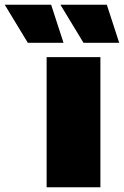

<svg xmlns="http://www.w3.org/2000/svg" viewBox="-146 -787 521 807"><path d="M50 0V-547H276V0ZM205 -607 108 -767H303L355 -607ZM-29 -607 -126 -767H69L121 -607Z"/></svg>

Font: Montserrat-Alt1 Black
Style: Regular
Weight: 900
Designer: Differentunic
Foundry: Differentunic
Version: Version 7.222